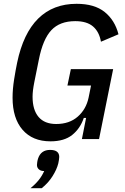

<svg xmlns="http://www.w3.org/2000/svg" viewBox="-20 -730 654 1008"><path d="M432 -111H420Q401 -55 359 -21.5Q317 12 245 12Q151 12 98.5 -48.5Q46 -109 46 -217Q46 -262 54 -312.5Q62 -363 70 -401Q102 -555 180.5 -632.5Q259 -710 382 -710Q476 -710 529.5 -667Q583 -624 602 -550L510 -511Q501 -563 468.5 -591Q436 -619 375 -619Q294 -619 249.5 -571.5Q205 -524 184 -417L160 -298Q151 -253 151 -222Q151 -153 182.5 -116Q214 -79 275 -79Q344 -79 388 -117.5Q432 -156 445 -217L458 -281H334L352 -367H574L500 0H410ZM243 57Q291 57 291 94Q291 99 289.5 109Q288 119 286 128Q278 160 255.5 195.5Q233 231 199 258H140Q166 237 183.5 215Q201 193 212 168Q194 168 184 159Q174 150 174 136Q174 131 175.5 121Q177 111 180 102Q195 57 243 57Z"/></svg>

Font: IBM Plex Sans Condensed Medium
Style: Italic
Weight: 500
Width: 3
Italic angle: -11°
Designer: Mike Abbink, Paul van der Laan, Pieter van Rosmalen
Foundry: Bold Monday
Version: Version 1.3